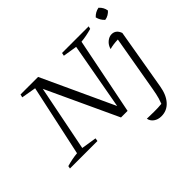

<svg xmlns="http://www.w3.org/2000/svg" viewBox="-201 -955 1423 1423"><g transform="rotate(-45 510.5 -243.5)"><path d="M558 -647H837L832 -626Q774 -609 719 -604L598 0H529L269 -560L166 -43L286 -24L282 0H-6L-2 -21Q56 -38 111 -43L232 -603L117 -623L123 -647H307L569 -80L664 -605L553 -623ZM979 -436 897 43Q884 120 845 163Q806 206 748 206Q712 206 687.5 188Q663 170 658 142Q690 143 732 143.5Q774 144 812 140Q821 116 826.5 98Q832 80 835.5 62Q839 44 844 18L921 -425Q873 -424 833 -413Q842 -446 866 -466Q890 -486 916 -486Q961 -486 979 -436ZM986 -693Q1016 -666 1021 -629Q1010 -616 993 -606Q976 -596 958 -594Q930 -619 921 -657Q948 -686 986 -693Z"/></g></svg>

Font: Piazzolla Light
Style: Italic
Weight: 300
Italic angle: -11.3°
Designer: Juan Pablo del Peral
Foundry: Huerta Tipografica
Version: Version 1.330